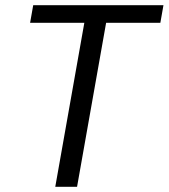

<svg xmlns="http://www.w3.org/2000/svg" viewBox="-20 -720 650 740"><path d="M193 0 305 -632H96L108 -700H610L598 -632H389L277 0Z"/></svg>

Font: DM Sans 11pt
Style: Italic
Weight: 400
Italic angle: -10°
Version: Version 4.004;gftools[0.9.30]